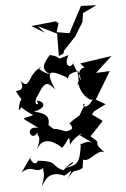

<svg xmlns="http://www.w3.org/2000/svg" viewBox="-67 -851 754 1151"><g transform="rotate(-5 310.5 -275.0)"><path d="M336 -529 340 -545 415 -625 466 -708 473 -760 557 -800 465 -804 382 -647 306 -660 322 -712 307 -725 158 -710 235 -663 196 -706 308 -651 307 -524 306 -516ZM158 -240C118 -234 176 -323 151 -276C205 -368 220 -377 267 -319C216 -439 244 -441 341 -386C363 -359 327 -409 415 -415C430 -360 429 -330 410 -412C420 -338 394 -302 409 -355C405 -289 473 -220 488 -243C445 -169 406 -215 438 -218C375 -111 423 -176 335 -109C372 -64 322 -68 311 -62C201 -107 269 -57 209 -109C218 -150 215 -179 129 -197C219 -216 190 -257 152 -262ZM71 -245C44 -243 41 -233 123 -177C41 -155 46 -177 146 -98C58 -120 98 -10 139 -72C134 -37 166 -62 128 30C171 -55 250 4 279 34C323 -11 329 -57 327 20C367 -42 437 -49 390 -33L463 20C420 -8 366 46 393 16C376 134 364 142 290 156C369 121 343 102 275 168C203 141 252 110 127 98C100 144 75 63 82 78L96 56L24 159C94 115 104 177 155 144C149 167 170 170 136 254C161 219 186 161 277 201C326 176 337 147 292 230C340 153 339 193 390 165L398 115C435 136 486 60 528 81C448 0 535 44 454 -20L535 -106L474 -150L489 -168L561 -204L505 -237L603 -400L520 -396L621 -489L431 -461L521 -351C478 -457 422 -450 417 -389C413 -404 376 -482 391 -471C376 -432 326 -450 365 -517C266 -486 341 -508 253 -527C207 -474 192 -446 247 -410C192 -432 165 -462 196 -459C112 -431 120 -321 66 -387C75 -360 83 -332 32 -329C82 -231 54 -323 39 -211Z"/></g></svg>

Font: Charger Distortion
Style: 2It
Weight: 400
Designer: Jasper
Foundry: Cannot Into Space Fonts
Version: Version 0.98